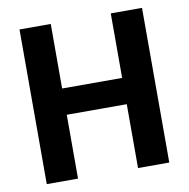

<svg xmlns="http://www.w3.org/2000/svg" viewBox="-77 -759 822 835"><g transform="rotate(-10 333.5 -341.5)"><path d="M63 0V-683H201V-398H466V-683H604V0H466V-282H201V0Z"/></g></svg>

Font: Cairo Play
Style: Bold
Weight: 700
Version: Version 3.119